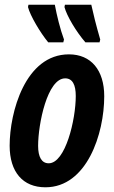

<svg xmlns="http://www.w3.org/2000/svg" viewBox="-20 -786 484 816"><path d="M343 -606H403L406 -618C388 -680 376 -729 368 -766H256L254 -756C264 -718 304 -651 343 -606ZM185 -606H249L252 -618C236 -661 221 -722 213 -766H101L99 -756C108 -720 151 -647 185 -606ZM173 10C349 10 423 -217 423 -377C423 -488 367 -555 273 -555C87 -555 21 -308 21 -167C21 -55 77 10 173 10ZM187 -92C157 -92 142 -119 142 -166C142 -259 181 -453 257 -453C288 -453 302 -426 302 -378C302 -277 258 -92 187 -92Z"/></svg>

Font: Noto Sans ExtraCondensed
Style: Bold Italic
Weight: 700
Width: 2
Italic angle: -12°
Designer: Monotype Design Team
Foundry: Monotype Imaging Inc.
Version: Version 2.013